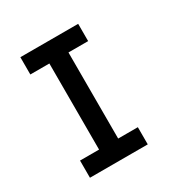

<svg xmlns="http://www.w3.org/2000/svg" viewBox="-150 -758 846 879"><g transform="rotate(-30 273.0 -318.5)"><path d="M381.8 0H76.2V-90.8H176.8V-545.9H76.2V-637.2H381.8V-545.9H277.8V-90.8H381.8Z"/></g></svg>

Font: Anonymous Pro
Style: Bold
Weight: 700
Monospace: yes
Designer: Mark Simonson
Version: Version 1.003